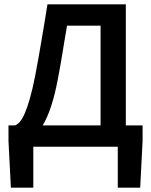

<svg xmlns="http://www.w3.org/2000/svg" viewBox="-20 -674 694 882"><path d="M133 0V188H30L19 -26V-98H49Q60 -102 71.5 -115Q83 -128 94.5 -155Q106 -182 118 -224Q130 -266 142 -328Q151 -374 157.5 -412Q164 -450 170.5 -487.5Q177 -525 183.5 -564.5Q190 -604 198 -654H558V-98H635V-26L624 188H521V0ZM246 -312Q219 -168 176 -98H442V-556H288Q282 -521 277 -491.5Q272 -462 267.5 -434Q263 -406 258 -377Q253 -348 246 -312Z"/></svg>

Font: TT Toshiba Sans Medium
Style: Regular
Weight: 500
Designer: Paul D. Hunt
Foundry: Toshiba Corporation
Version: Version 2.020;PS 2.000;hotconv 1.0.86;makeotf.lib2.5.63406